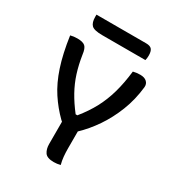

<svg xmlns="http://www.w3.org/2000/svg" viewBox="-209 -1021 1068 1159"><g transform="rotate(30 325.0 -441.0)"><path d="M388 3Q375 6 365 7.5Q355 9 342 9Q295 9 279.5 -14Q264 -37 264 -72V-227Q260 -230 255 -235Q203 -286 161.5 -349Q120 -412 91.5 -498Q63 -584 46 -703Q67 -709 94 -709Q132 -709 148 -695Q164 -681 169 -639Q179 -574 196.5 -519Q214 -464 242.5 -412.5Q271 -361 313 -307H325Q373 -366 404 -424.5Q435 -483 454 -550Q473 -617 483 -703Q506 -709 532 -709Q562 -709 577.5 -694.5Q593 -680 591 -657Q581 -565 549.5 -485Q518 -405 473 -339Q428 -273 376 -224V-106Q376 -77 378.5 -50Q381 -23 388 3ZM121 -891H467Q496 -891 507 -877.5Q518 -864 518 -835Q518 -826 517 -817.5Q516 -809 514 -801H213Q156 -801 138.5 -818.5Q121 -836 121 -876Z"/></g></svg>

Font: Recursive Sn Csl St Med
Style: Regular
Weight: 500
Version: Version 1.079;hotconv 1.0.112;makeotfexe 2.5.65598; ttfautoh